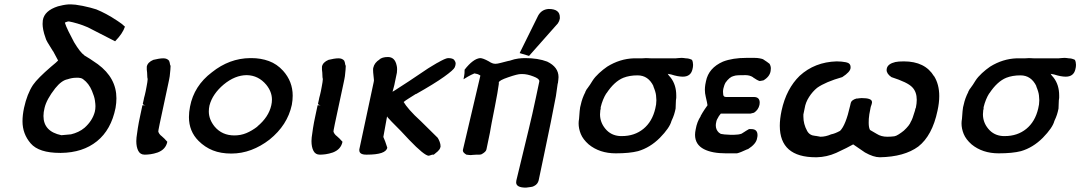

<svg xmlns="http://www.w3.org/2000/svg" viewBox="-20 -702 4946 879"><path d="M359 -675Q397 -667 421 -659Q443 -650 466.5 -637.5Q490 -625 517 -607Q519 -605 525 -601.5Q531 -598 537 -593L552 -580Q542 -549 507 -513L382 -577Q359 -587 335.5 -594Q312 -601 295 -604Q293 -604 288.5 -603Q284 -602 280 -600L277 -598Q282 -582 293.5 -558.5Q305 -535 319 -509Q347 -462 366 -449H365Q376 -443 392 -432.5Q408 -422 428 -408Q513 -345 513 -252Q513 -231 509 -208Q489 -108 424 -55.5Q359 -3 259 -2Q257 -2 255 -2Q158 -2 120.5 -45.5Q83 -89 83 -147Q83 -175 90 -208Q104 -272 131 -313Q142 -329 163 -350Q184 -371 213 -396Q227 -407 235 -414.5Q243 -422 246 -425L223 -468V-467Q190 -518 189 -527Q181 -549 178 -565Q175 -581 175 -592Q175 -601 176 -609Q183 -653 245 -673Q256 -676 268.5 -678.5Q281 -681 295 -682Q300 -682 304 -682Q314 -682 326 -680.5Q338 -679 353 -676ZM184 -208Q179 -188 179 -171Q179 -100 261 -83Q264 -83 294 -86Q296 -86 299 -86.5Q302 -87 305 -87Q322 -91 338 -98.5Q354 -106 367 -117Q403 -149 414 -190Q417 -202 417 -216Q417 -225 414.5 -242.5Q412 -260 401 -286Q387 -320 361 -339Q356 -343 350 -344.5Q344 -346 340 -346H327Q310 -346 289 -339Q262 -334 233 -298Q193 -247 184 -208Z M704 -103Q705 -96 709.5 -89.5Q714 -83 721 -78L733 -67Q735 -64 738 -61.5Q741 -59 746 -53Q739 -18 702 -4Q684 2 669.5 4Q655 6 644 6Q643 6 642 6Q622 6 613 -11.5Q604 -29 604 -56Q604 -64 605 -73Q607 -90 611 -115.5Q615 -141 622 -173L632 -220H649Q643 -220 638.5 -222Q634 -224 634 -227Q634 -227 634 -228Q636 -234 637.5 -243.5Q639 -253 643 -267Q645 -274 647 -284.5Q649 -295 651 -305.5Q653 -316 654.5 -325.5Q656 -335 656 -340Q654 -347 654 -358Q654 -369 652 -383V-397Q656 -417 682 -428L706 -433Q712 -434 717.5 -434.5Q723 -435 728 -435Q745 -435 754 -424L757 -415Q757 -412 758.5 -406.5Q760 -401 761 -401Q761 -395 760 -382.5Q759 -370 757 -353Q756 -348 754.5 -339Q753 -330 751 -322L711 -135Q709 -123 707 -114.5Q705 -106 705 -101Z M1125 -436Q1128 -436 1131 -436Q1174 -436 1211 -422.5Q1248 -409 1276 -378Q1320 -329 1320 -264Q1320 -244 1316 -222Q1296 -129 1214 -63Q1174 -32 1130 -15.5Q1086 1 1039 1Q991 1 954.5 -13.5Q918 -28 889 -57Q845 -101 845 -166Q845 -189 850 -214Q868 -309 950 -371Q1030 -435 1125 -436ZM939 -219Q936 -205 936 -192Q936 -155 963 -122Q997 -82 1053 -82Q1082 -82 1107.5 -92.5Q1133 -103 1159 -123H1158Q1210 -166 1222 -220Q1225 -233 1225 -246Q1225 -282 1199 -314Q1163 -357 1110 -358Q1056 -358 1004 -315Q979 -294 962.5 -270Q946 -246 939 -219Z M1506 -103Q1507 -96 1511.5 -89.5Q1516 -83 1523 -78L1535 -67Q1537 -64 1540 -61.5Q1543 -59 1548 -53Q1541 -18 1504 -4Q1486 2 1471.5 4Q1457 6 1446 6Q1445 6 1444 6Q1424 6 1415 -11.5Q1406 -29 1406 -56Q1406 -64 1407 -73Q1409 -90 1413 -115.5Q1417 -141 1424 -173L1434 -220H1451Q1445 -220 1440.5 -222Q1436 -224 1436 -227Q1436 -227 1436 -228Q1438 -234 1439.5 -243.5Q1441 -253 1445 -267Q1447 -274 1449 -284.5Q1451 -295 1453 -305.5Q1455 -316 1456.5 -325.5Q1458 -335 1458 -340Q1456 -347 1456 -358Q1456 -369 1454 -383V-397Q1458 -417 1484 -428L1508 -433Q1514 -434 1519.5 -434.5Q1525 -435 1530 -435Q1547 -435 1556 -424L1559 -415Q1559 -412 1560.5 -406.5Q1562 -401 1563 -401Q1563 -395 1562 -382.5Q1561 -370 1559 -353Q1558 -348 1556.5 -339Q1555 -330 1553 -322L1513 -135Q1511 -123 1509 -114.5Q1507 -106 1507 -101Z M1777 -282Q1788 -288 1806.5 -300.5Q1825 -313 1852 -330L1940 -389Q1949 -394 1960.5 -401.5Q1972 -409 1983 -415L1982 -414Q2018 -435 2031 -436Q2053 -436 2059.5 -427.5Q2066 -419 2066 -411Q2066 -404 2062 -394Q2057 -382 2013 -350.5Q1969 -319 1884 -271V-272Q1867 -261 1851.5 -251.5Q1836 -242 1828 -235Q1836 -221 1855.5 -198.5Q1875 -176 1907 -147L1984 -71Q1989 -63 1993 -52.5Q1997 -42 1997 -31Q1995 -22 1991.5 -17.5Q1988 -13 1984 -9L1966 6H1959Q1956 7 1951.5 8.5Q1947 10 1943 11Q1923 11 1853 -62Q1835 -82 1815.5 -102Q1796 -122 1773 -145L1760 -159Q1757 -161 1752 -169L1735 -75Q1743 -58 1753 -26Q1747 6 1660 6Q1659 6 1657 6Q1625 6 1625 -14Q1625 -16 1625 -18L1691 -327Q1692 -330 1692 -334Q1692 -336 1691.5 -340.5Q1691 -345 1690 -355Q1688 -372 1688 -382Q1688 -389 1689 -392Q1694 -415 1718 -430L1716 -429Q1729 -441 1756 -441Q1788 -441 1796 -402Q1798 -395 1798 -385Q1798 -378 1797 -369L1788 -326Q1787 -321 1785.5 -313.5Q1784 -306 1782 -300Z M2444 -631Q2460 -659 2492 -661Q2543 -661 2543 -623Q2543 -620 2543 -617Q2541 -605 2534 -595L2402 -446L2359 -459ZM2384 -436Q2443 -436 2485 -420Q2537 -395 2537 -349Q2537 -343 2536 -336Q2535 -333 2535 -328Q2535 -323 2533 -318L2525 -262Q2505 -155 2471 5L2446 124Q2444 132 2439 138.5Q2434 145 2426 149Q2420 153 2411 154Q2402 155 2388 157Q2343 157 2343 133Q2343 129 2344 124L2401 -112Q2408 -141 2417 -180Q2426 -219 2434 -258L2449 -329Q2449 -330 2449 -331Q2449 -342 2422 -352Q2394 -363 2371 -363Q2369 -363 2366 -363Q2357 -363 2343 -359.5Q2329 -356 2306 -348Q2265 -334 2264 -325Q2263 -324 2263 -323Q2263 -322 2263.5 -321.5Q2264 -321 2264 -321Q2264 -320 2263 -319L2264 -320L2257 -275Q2252 -247 2245.5 -213.5Q2239 -180 2231 -140Q2229 -129 2227 -118Q2225 -107 2223 -95L2207 -18Q2205 -7 2185 4Q2180 6 2175 6Q2170 6 2162 6Q2158 6 2154.5 6.5Q2151 7 2146 7Q2141 8 2135 8Q2133 8 2127.5 7.5Q2122 7 2115 6Q2107 1 2103 -3.5Q2099 -8 2099 -14Q2099 -16 2100 -19L2179 -355Q2179 -358 2176 -358Q2167 -364 2152 -366Q2149 -365 2136.5 -359Q2124 -353 2102 -339Q2106 -359 2106.5 -366.5Q2107 -374 2107 -383Q2146 -433 2178 -436Q2191 -436 2218 -421Q2234 -410 2247 -410Q2248 -410 2249 -410Q2257 -410 2272 -414Q2287 -418 2307 -423Q2308 -423 2308 -423L2312 -424Q2313 -424 2313 -424Q2336 -432 2353 -434Q2370 -436 2384 -436Z M2659 -281Q2661 -283 2663 -288Q2665 -293 2672 -301L2671 -300Q2676 -306 2681 -314Q2686 -322 2693 -333Q2704 -350 2722.5 -367Q2741 -384 2760 -397Q2818 -433 2882 -435H2920Q2928 -435 2938 -436Q2951 -435 2960 -435H3074Q3078 -435 3084 -436Q3093 -437 3100 -437Q3103 -437 3109 -436.5Q3115 -436 3120 -435Q3134 -435 3148 -428Q3153 -418 3153 -405Q3153 -395 3150 -384Q3142 -351 3106 -351Q3084 -351 3053 -361Q3050 -361 3037 -364Q3040 -358 3051 -346Q3076 -313 3076 -265Q3076 -259 3076 -254Q3074 -243 3074 -231Q3074 -219 3073 -205Q3070 -190 3066 -177.5Q3062 -165 3054 -148Q3046 -117 3001 -71Q2956 -26 2901 -10Q2862 0 2799 0Q2725 0 2675 -41Q2649 -64 2639 -88.5Q2629 -113 2629 -137Q2629 -147 2631 -158Q2634 -202 2636 -211L2639 -223Q2645 -252 2660 -281ZM2728 -192Q2727 -185 2727 -179Q2727 -142 2751 -113Q2777 -81 2820 -79Q2824 -79 2827 -79Q2885 -79 2925.5 -112Q2966 -145 2980 -205Q2985 -224 2985 -243Q2985 -249 2983.5 -265Q2982 -281 2971 -307H2972Q2948 -357 2899 -357Q2862 -357 2834 -346Q2792 -329 2756 -274V-275Q2739 -248 2730 -211V-204L2728 -195Z M3187 -170Q3189 -174 3196.5 -186.5Q3204 -199 3219 -220Q3218 -225 3216.5 -234.5Q3215 -244 3211 -259Q3207 -275 3207 -291Q3207 -293 3207.5 -302.5Q3208 -312 3212 -330Q3224 -391 3290 -420Q3334 -437 3397 -437H3435Q3447 -437 3457.5 -435Q3468 -433 3473 -431Q3484 -424 3491 -419Q3498 -414 3503 -410Q3506 -405 3507.5 -399.5Q3509 -394 3509 -389Q3509 -384 3508 -377Q3504 -351 3475 -334L3458 -331Q3447 -334 3427 -348H3428Q3413 -358 3393 -358Q3374 -358 3360.5 -357.5Q3347 -357 3339 -354Q3320 -350 3301 -323L3302 -325Q3299 -320 3296.5 -313Q3294 -306 3292 -298Q3290 -290 3290 -282Q3290 -275 3291 -269Q3292 -258 3304 -258H3431Q3458 -258 3458 -232Q3458 -228 3457 -222Q3452 -199 3432 -186L3416 -182H3280Q3279 -180 3277 -178Q3276 -177 3270 -169L3271 -170Q3260 -153 3259 -143Q3257 -135 3257 -128Q3257 -108 3271 -95Q3273 -93 3280 -89Q3293 -86 3322 -85H3336Q3339 -85 3342 -85Q3361 -85 3375 -90L3394 -102L3392 -101L3409 -111H3420Q3448 -111 3448 -83Q3448 -77 3446 -69Q3442 -43 3404 -19H3402Q3368 -3 3354 0H3303Q3240 0 3203 -19Q3162 -40 3162 -85Q3162 -96 3165 -110Q3171 -145 3188 -170Z M3972 -231Q3970 -226 3970 -223.5Q3970 -221 3968 -218L3966 -211Q3958 -173 3957.5 -158Q3957 -143 3957 -140Q3957 -118 3963 -107L3994 -89Q4014 -76 4042 -76Q4050 -76 4058 -76.5Q4066 -77 4074 -78Q4082 -79 4094.5 -87Q4107 -95 4118 -104Q4144 -128 4150 -145Q4157 -155 4169 -196Q4170 -201 4170.5 -203.5Q4171 -206 4173 -209Q4177 -229 4177 -245Q4177 -281 4157 -302Q4146 -314 4122 -325.5Q4098 -337 4061 -349Q4039 -364 4039 -382Q4039 -385 4040 -389Q4045 -410 4079 -418Q4092 -421 4118 -421Q4215 -421 4256 -353V-354Q4280 -316 4280 -262Q4280 -231 4272 -195Q4248 -81 4184 -31Q4120 16 4008 18Q3979 18 3940 -4L3886 -41Q3862 -27 3808 -2Q3765 17 3719 18Q3717 18 3715 18Q3550 18 3550 -126Q3550 -157 3558 -195Q3569 -246 3590 -286Q3611 -326 3641 -355Q3710 -418 3810 -421Q3833 -421 3853 -417Q3874 -413 3874 -395Q3874 -393 3874 -391Q3873 -373 3836 -349Q3759 -327 3721 -300Q3700 -283 3684 -258Q3668 -233 3664 -207L3658 -178Q3658 -173 3658 -168Q3658 -134 3675 -103Q3686 -82 3712 -80Q3718 -80 3722 -78L3720 -79L3736 -76Q3760 -76 3785 -87Q3802 -90 3826 -103Q3852 -129 3872 -218L3875 -231Q3878 -244 3901 -251Q3903 -251 3905.5 -251Q3908 -251 3913 -252Q3915 -252 3918.5 -252.5Q3922 -253 3925 -253Q3972 -253 3972 -235Q3972 -233 3972 -231Z M4412 -281Q4414 -283 4416 -288Q4418 -293 4425 -301L4424 -300Q4429 -306 4434 -314Q4439 -322 4446 -333Q4457 -350 4475.5 -367Q4494 -384 4513 -397Q4571 -433 4635 -435H4673Q4681 -435 4691 -436Q4704 -435 4713 -435H4827Q4831 -435 4837 -436Q4846 -437 4853 -437Q4856 -437 4862 -436.5Q4868 -436 4873 -435Q4887 -435 4901 -428Q4906 -418 4906 -405Q4906 -395 4903 -384Q4895 -351 4859 -351Q4837 -351 4806 -361Q4803 -361 4790 -364Q4793 -358 4804 -346Q4829 -313 4829 -265Q4829 -259 4829 -254Q4827 -243 4827 -231Q4827 -219 4826 -205Q4823 -190 4819 -177.5Q4815 -165 4807 -148Q4799 -117 4754 -71Q4709 -26 4654 -10Q4615 0 4552 0Q4478 0 4428 -41Q4402 -64 4392 -88.5Q4382 -113 4382 -137Q4382 -147 4384 -158Q4387 -202 4389 -211L4392 -223Q4398 -252 4413 -281ZM4481 -192Q4480 -185 4480 -179Q4480 -142 4504 -113Q4530 -81 4573 -79Q4577 -79 4580 -79Q4638 -79 4678.5 -112Q4719 -145 4733 -205Q4738 -224 4738 -243Q4738 -249 4736.5 -265Q4735 -281 4724 -307H4725Q4701 -357 4652 -357Q4615 -357 4587 -346Q4545 -329 4509 -274V-275Q4492 -248 4483 -211V-204L4481 -195Z"/></svg>

Font: New Athena Unicode
Style: Bold Italic
Weight: 700
Designer: J. Rusten 1997; rev. by R. Hancock 2001, 2002, rev. by D. Mastronarde 2002-2021
Foundry: Society for Classical Studies (formerly American Philological Association)
Version: Version 5.008